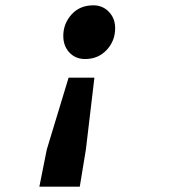

<svg xmlns="http://www.w3.org/2000/svg" viewBox="-20 -528 640 722"><path d="M335 -236 303 34 280 174H128L156 34L238 -236ZM331 -508Q366 -508 389.5 -483.5Q413 -459 413 -422Q413 -374 381 -340Q349 -306 300 -306Q264 -306 241 -330.5Q218 -355 218 -393Q218 -439 249 -473.5Q280 -508 331 -508Z"/></svg>

Font: Source Code Pro ExtraLight ExtraBold
Style: Italic
Weight: 800
Italic angle: -11°
Monospace: yes
Version: Version 1.016;hotconv 1.0.116;makeotfexe 2.5.65601